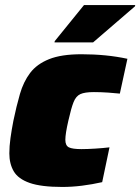

<svg xmlns="http://www.w3.org/2000/svg" viewBox="-20 -733 556 761"><path d="M227 8Q143 8 97.5 -8Q52 -24 34.5 -54Q17 -84 17 -125Q17 -153 21.5 -185.5Q26 -218 33 -254Q45 -312 59 -360.5Q73 -409 99.5 -444Q126 -479 174.5 -498.5Q223 -518 303 -518Q401 -518 485 -500L455 -362Q438 -364 408.5 -366Q379 -368 352 -368Q316 -368 298.5 -360Q281 -352 271.5 -328Q262 -304 251 -255Q239 -203 239 -179Q239 -156 253 -149Q267 -142 303 -142Q326 -142 357.5 -144Q389 -146 414 -149L385 -11Q345 -2 305 3Q265 8 227 8ZM196 -565 197 -570 313 -713H516L515 -708L349 -565Z"/></svg>

Font: Saira Black
Style: Italic
Weight: 900
Italic angle: -12°
Designer: Hector Gatti with collaboration of the Omnibus-Type team
Foundry: Omnibus-Type
Version: Version 1.100; ttfautohint (v1.8.3)